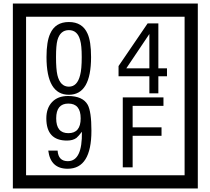

<svg xmlns="http://www.w3.org/2000/svg" viewBox="-20 -980 1195 1090"><path d="M1103 90H53V-960H1103ZM1028 15V-885H128V15ZM497 -656Q497 -442 371 -442Q244 -442 244 -656Q244 -744 265 -789Q294 -855 371 -855Q448 -855 477 -789Q497 -745 497 -656ZM444 -656Q444 -723 435 -752Q420 -809 371 -809Q322 -809 306 -752Q298 -723 298 -656Q298 -587 306 -553Q322 -488 371 -488Q419 -488 435 -554Q444 -587 444 -656ZM928 -547H879V-450H828V-547H653V-605L818 -847H879V-592H928ZM828 -592V-787L697 -592ZM499 -238Q499 -22 364 -22Q267 -22 254 -125H307Q311 -65 365 -65Q448 -65 445 -232Q424 -205 414 -197Q394 -182 360 -182Q243 -182 243 -308Q243 -366 275.5 -400.5Q308 -435 366 -435Q450 -435 478 -385Q499 -346 499 -238ZM438 -308Q438 -392 368 -392Q299 -392 299 -308Q299 -224 368 -224Q438 -224 438 -308ZM908 -379H733V-257H897V-209H733V-30H677V-427H908Z"/></svg>

Font: Unicode BMP Fallback SIL
Style: Regular
Weight: 400
Foundry: NRSI, SIL International
Version: Version 5.1 Based on Unicode 5.1